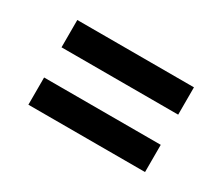

<svg xmlns="http://www.w3.org/2000/svg" viewBox="-66 -626 693 600"><g transform="rotate(30 280.0 -326.0)"><path d="M491.7 -380.9H70.8V-479.5H491.7ZM491.7 -173.8H70.8V-272H491.7Z"/></g></svg>

Font: RobotoDraft Medium
Style: Regular
Weight: 500
Version: Version 2.001152; 2014